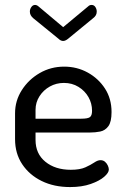

<svg xmlns="http://www.w3.org/2000/svg" viewBox="-20 -750 505 778"><path d="M264 8Q199 8 149 -16.5Q99 -41 70 -84.5Q41 -128 41 -186V-291Q41 -342 68.5 -385Q96 -428 141 -454Q186 -480 240 -480Q292 -480 335.5 -456Q379 -432 405.5 -391Q432 -350 432 -296Q432 -256 419 -238.5Q406 -221 386 -217Q366 -213 344 -213H124V-183Q124 -127 164 -94.5Q204 -62 267 -62Q304 -62 326 -72Q348 -82 362 -91.5Q376 -101 387 -101Q398 -101 405.5 -94.5Q413 -88 417 -79Q421 -70 421 -63Q421 -50 402 -33.5Q383 -17 347.5 -4.5Q312 8 264 8ZM124 -269H309Q336 -269 344.5 -275.5Q353 -282 353 -301Q353 -331 338.5 -356.5Q324 -382 298 -398Q272 -414 239 -414Q208 -414 182 -399.5Q156 -385 140 -360Q124 -335 124 -305ZM236 -584Q226 -584 217 -593L115 -676Q108 -682 104.5 -688.5Q101 -695 101 -703Q101 -713 107 -721.5Q113 -730 122 -730Q129 -730 136 -724L236 -640L337 -724Q343 -730 351 -730Q361 -730 366.5 -721.5Q372 -713 372 -703Q372 -695 368.5 -688.5Q365 -682 357 -676L256 -593Q245 -584 236 -584Z"/></svg>

Font: Dosis Medium
Style: Regular
Weight: 500
Designer: EdgarTolentino, PabloImpallari, IginoMarini
Foundry: EdgarTolentino, PabloImpallari, IginoMarini
Version: Version 3.001; ttfautohint (v1.8.2)